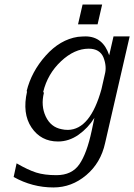

<svg xmlns="http://www.w3.org/2000/svg" viewBox="-20 -639 590 844"><path d="M323 -532 343 -619H429L409 -532ZM99 -237Q98 -238 97 -238Q118 -324 181 -394.5Q244 -465 322 -477Q344 -479 357 -479Q433 -478 460 -396L479 -479H550L442 -10Q423 77 359 131Q295 185 215 185Q122 185 40 139L53 79Q103 108 139 119.5Q175 131 228 131Q296 131 329 83Q362 35 383 -64L395 -121Q367 -76 325 -46.5Q283 -17 235 -17Q160 -17 118.5 -78.5Q77 -140 99 -237ZM170 -235Q172 -233 173 -231Q159 -174 181 -127Q203 -80 251 -71Q263 -68 279 -68Q377 -70 426 -247L441 -313Q450 -347 435 -386Q419 -425 370 -425Q307 -425 248 -369.5Q189 -314 170 -235Z"/></svg>

Font: Coval
Style: ExtraLight Italic
Weight: 200
Foundry: Context Ltd
Version: Version 001.000